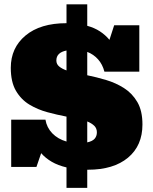

<svg xmlns="http://www.w3.org/2000/svg" viewBox="-20 -778 714 895"><path d="M290 97.7V2.4Q250.5 -6.8 221.2 -23.9Q191.9 -41 171.9 -64L149.9 0H32.2V-220.2H191.9Q197.8 -183.6 223.6 -156.7Q249.5 -129.9 290 -118.2V-234.4Q246.6 -242.7 201.2 -254.9Q155.8 -267.1 116.9 -290.5Q78.1 -314 54.2 -355Q30.3 -396 30.3 -461.9Q30.3 -555.2 99.1 -612.5Q168 -669.9 289.6 -669.9H290V-757.8H386.7V-657.7Q420.4 -648.4 445.8 -631.8Q471.2 -615.2 490.2 -592.3L512.2 -660.2H629.4V-443.8H466.8Q458 -478 437 -501.5Q416 -524.9 386.7 -536.1V-427.2Q429.7 -418.5 474.9 -405Q520 -391.6 558.3 -367.2Q596.7 -342.8 620.4 -302Q644 -261.2 644 -197.8Q644 -99.1 576.7 -43Q509.3 13.2 390.1 13.2Q388.2 13.2 386.7 13.2V97.7ZM242.7 -496.1Q242.7 -479 255.6 -468.3Q268.6 -457.5 290 -449.7V-542.5Q242.7 -533.2 242.7 -496.1ZM431.6 -161.1Q431.6 -179.7 419.4 -191.7Q407.2 -203.6 386.7 -211.9V-114.3Q411.1 -119.6 421.4 -131.6Q431.6 -143.6 431.6 -161.1Z"/></svg>

Font: Bevan
Style: Regular
Weight: 400
Designer: Vernon Adams
Foundry: Vernon Adams
Version: Version 2.100; ttfautohint (v1.8.3)